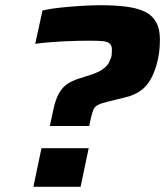

<svg xmlns="http://www.w3.org/2000/svg" viewBox="-20 -716 633 736"><path d="M171 -233 185 -298Q194 -338 207 -360Q220 -382 238 -394Q256 -406 280 -414L318 -426Q334 -431 347.5 -436.5Q361 -442 371.5 -449Q382 -456 390 -465Q398 -474 402 -487Q407 -495 408 -504Q409 -513 409 -525Q409 -542 400 -549.5Q391 -557 372 -558.5Q353 -560 322 -560Q305 -560 278.5 -559.5Q252 -559 222 -557.5Q192 -556 164 -553.5Q136 -551 115 -548L143 -676Q174 -683 213 -687Q252 -691 292.5 -693.5Q333 -696 367 -696Q418 -696 460 -691Q502 -686 531.5 -673Q561 -660 577 -633.5Q593 -607 593 -564Q593 -538 590 -515Q587 -492 581 -471Q571 -435 557.5 -412Q544 -389 528 -375.5Q512 -362 495 -354.5Q478 -347 461 -343L392 -326Q367 -320 355 -313.5Q343 -307 338.5 -296.5Q334 -286 329 -266L322 -233ZM108 0 139 -148H320L289 0Z"/></svg>

Font: Saira Expanded
Style: Bold Italic
Weight: 700
Width: 7
Italic angle: -12°
Designer: Hector Gatti with collaboration of the Omnibus-Type team
Foundry: Omnibus-Type
Version: Version 1.101